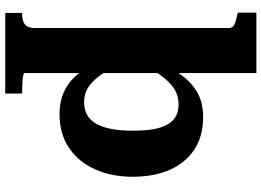

<svg xmlns="http://www.w3.org/2000/svg" viewBox="-156 -642 1021 750"><g transform="rotate(90 355.0 -267.5)"><path d="M346 223H31V157H34Q52 157 64.5 152.5Q77 148 83.5 137Q90 126 90 107V-650Q90 -660 84.5 -666Q79 -672 68 -675.5Q57 -679 39 -683L30 -685V-758H266V148Q266 151 276.5 153Q287 155 302.5 156Q318 157 333 157H346ZM427 11Q387 11 355 0Q323 -11 296.5 -33.5Q270 -56 249.5 -89Q229 -122 211 -165L236 -205Q259 -168 280 -141Q301 -114 324.5 -99.5Q348 -85 380 -85Q408 -85 429.5 -97Q451 -109 464.5 -133.5Q478 -158 484.5 -193Q491 -228 491 -275Q491 -320 485.5 -353.5Q480 -387 467.5 -409.5Q455 -432 435.5 -443Q416 -454 388 -454Q357 -454 332.5 -440Q308 -426 285 -397.5Q262 -369 236 -325L218 -369Q246 -428 276 -468Q306 -508 345 -529Q384 -550 438 -550Q513 -550 565 -515.5Q617 -481 644 -419Q671 -357 671 -275Q671 -193 642 -128Q613 -63 558 -26Q503 11 427 11Z"/></g></svg>

Font: Roboto Serif 20pt
Style: Bold
Weight: 700
Version: Version 1.008